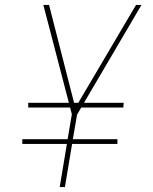

<svg xmlns="http://www.w3.org/2000/svg" viewBox="-20 -755 616 775"><path d="M221 0H242L271 -174H454V-193H274L291 -292L308 -321H478L479 -340H319L551 -735H529L296 -340H279L178 -735H155L258 -340H94V-321H263L270 -294L253 -193H70V-174H250ZM284 -320V-321H285Z"/></svg>

Font: Iosevka Sparkle Thin
Style: Italic
Weight: 100
Italic angle: -9°
Designer: Belleve Invis
Foundry: Belleve Invis
Version: Version 4.5.0; ttfautohint (v1.8.3)